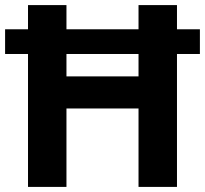

<svg xmlns="http://www.w3.org/2000/svg" viewBox="-20 -734 805 754"><path d="M90 0V-522H0V-619H90V-714H241V-619H524V-714H675V-619H765V-522H675V0H524V-308H241V0ZM241 -434H524V-522H241Z"/></svg>

Font: Noto Sans Tamil
Style: Bold
Weight: 700
Designer: Jelle Bosma - Monotype Design Team
Foundry: Monotype Imaging Inc.
Version: Version 2.004; ttfautohint (v1.8.4.7-5d5b)